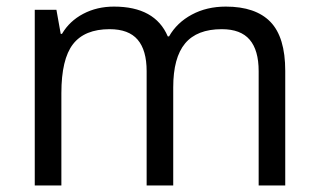

<svg xmlns="http://www.w3.org/2000/svg" viewBox="-20 -565 970 585"><path d="M768.1 0V-348.1Q768.1 -412.1 740.7 -444.1Q713.4 -476.1 655.8 -476.1Q580.1 -476.1 543.9 -432.6Q507.8 -389.2 507.8 -298.8V0H426.8V-348.1Q426.8 -412.1 399.4 -444.1Q372.1 -476.1 314 -476.1Q237.8 -476.1 202.4 -430.4Q167 -384.8 167 -280.8V0H85.9V-535.2H151.9L165 -461.9H168.9Q191.9 -501 233.6 -522.9Q275.4 -544.9 327.1 -544.9Q452.6 -544.9 491.2 -454.1H495.1Q519 -496.1 564.5 -520.5Q609.9 -544.9 668 -544.9Q758.8 -544.9 804 -498.3Q849.1 -451.7 849.1 -349.1V0Z"/></svg>

Font: f06900794
Style: Regular
Weight: 400
Foundry: Ascender Corporation
Version: Version 1.10